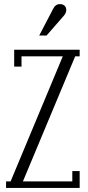

<svg xmlns="http://www.w3.org/2000/svg" viewBox="-20 -925 432 945"><path d="M209 -750H172.9L241.2 -880.9Q252.9 -904.8 274.9 -904.8Q289.6 -904.8 297.9 -896.7Q306.2 -888.7 306.2 -876Q306.2 -861.3 293.9 -847.2ZM49.8 -680.2H372.1V-647.9H350.1L92.8 -32.2H335.9V-83H372.1V0H9.8V-32.2H32.2L289.1 -647.9H85.9V-597.2H49.8Z"/></svg>

Font: Margherita Light
Style: Regular
Weight: 300
Designer: James Puckett
Foundry: Dunwich Type Founders
Version: Version 1.008;hotconv 1.0.109;makeotfexe 2.5.65596